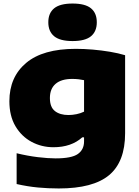

<svg xmlns="http://www.w3.org/2000/svg" viewBox="-20 -835 785 1085"><path d="M312 230Q252 230 193.8 224.5Q135.5 219 74 205V31Q135.5 46 193.5 53Q251.5 60 294 60Q385 60 420 35.2Q455 10.5 455 -36V-59H445Q383 -3 282 -3Q215 -3 158.2 -33.5Q101.5 -64 67.2 -122Q33 -180 33 -263Q33 -399.5 127.5 -479.2Q222 -559 408 -559Q454 -559 504 -554.8Q554 -550.5 601.5 -542.5Q649 -534.5 687 -523V-82Q687 79 596.8 154.5Q506.5 230 312 230ZM367 -185Q389.5 -185 412.5 -189.8Q435.5 -194.5 455 -204V-382Q441.5 -385 424.5 -387Q407.5 -389 388 -389Q326.5 -389 294.2 -361.2Q262 -333.5 262 -281Q262 -229.5 290.5 -207.2Q319 -185 367 -185ZM390 -603Q319 -603 286 -630.2Q253 -657.5 253 -709Q253 -761 286 -788Q319 -815 390 -815Q461.5 -815 494.2 -788Q527 -761 527 -709Q527 -657.5 494.2 -630.2Q461.5 -603 390 -603Z"/></svg>

Font: Encode Sans Expanded Expanded Black
Style: Regular
Weight: 900
Width: 7
Designer: Multiple Designers
Foundry: Impallari Type
Version: Version 3.000; ttfautohint (v1.8.3) -l 8 -r 50 -G 200 -x 14 